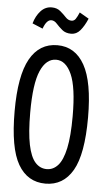

<svg xmlns="http://www.w3.org/2000/svg" viewBox="-56 -835 488 883"><g transform="rotate(5 187.5 -394.0)"><path d="M188 11Q105 11 61.5 -64Q18 -139 18 -309Q18 -473 61.5 -550.5Q105 -628 188 -628Q270 -628 313.5 -550.5Q357 -473 357 -309Q357 -139 313.5 -64Q270 11 188 11ZM188 -56Q218 -56 240 -80.5Q262 -105 274 -160.5Q286 -216 286 -309Q286 -442 259.5 -501.5Q233 -561 188 -561Q142 -561 116 -501.5Q90 -442 90 -309Q90 -216 101.5 -160.5Q113 -105 135 -80.5Q157 -56 188 -56ZM277 -787 320 -762Q305 -727 287.5 -706.5Q270 -686 246 -686Q220 -686 204 -699.5Q188 -713 176 -726.5Q164 -740 150 -740Q128 -740 113 -698L65 -718Q75 -753 96 -776Q117 -799 147 -799Q171 -799 187 -785.5Q203 -772 215 -759Q227 -746 242 -746Q254 -746 261 -756Q268 -766 277 -787Z"/></g></svg>

Font: Inconsolata Condensed Medium
Style: Regular
Weight: 500
Width: 3
Monospace: yes
Designer: Raph Levien, Cyreal, Brenton Simpson
Foundry: Raph Levien, Cyreal, Google
Version: Version 3.100; ttfautohint (v1.8.4.7-5d5b)